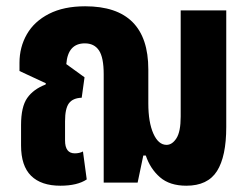

<svg xmlns="http://www.w3.org/2000/svg" viewBox="-20 -581 795 611"><path d="M172 10Q111 10 79 -21.5Q47 -53 47 -118V-183Q47 -241 66.5 -269Q86 -297 125 -312L126 -316L42 -355V-381Q42 -431 65.5 -472Q89 -513 136 -537Q183 -561 251 -561Q452 -561 452 -360V-252Q452 -192 468 -156Q484 -120 510 -120Q528 -120 541.5 -141Q555 -162 555 -210V-548H700V-177Q700 -83 670.5 -36.5Q641 10 573 10Q520 10 489 -17Q458 -44 444 -86H436L418 0H310V-345Q310 -398 295 -420.5Q280 -443 250 -443Q196 -443 191 -377L249 -335L240 -270Q212 -269 199.5 -252.5Q187 -236 187 -195V-134Q187 -93 218 -93Q233 -93 244 -99L256 -10Q226 10 172 10Z"/></svg>

Font: Noto Sans Thai ExtCond ExtBd
Style: Regular
Weight: 800
Width: 2
Designer: Monotype Design Team
Foundry: Monotype Imaging Inc.
Version: Version 2.002; ttfautohint (v1.8.4.7-5d5b)